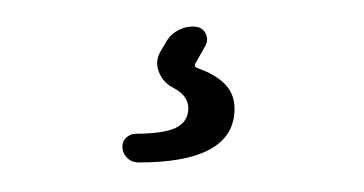

<svg xmlns="http://www.w3.org/2000/svg" viewBox="-32 -48 677 357"><g transform="rotate(5 306.5 130.5)"><path d="M236.3 260.7Q235.4 260.7 233.4 260.7Q223.6 260.7 215.8 254.9Q204.1 245.1 204.1 231.4Q204.1 223.6 209 217.8Q215.8 209 226.6 208Q278.3 203.1 299.3 190.9Q320.3 178.7 320.3 156.2Q320.3 129.9 290 117.2Q269.5 109.4 259.8 89.8Q254.9 80.1 254.9 70.3Q254.9 61.5 258.8 52.7L268.6 32.2Q275.4 17.6 289.6 8.8Q303.7 0 320.3 0Q333 0 339.8 10.7Q346.7 21.5 341.8 33.2L326.2 67.4Q323.2 74.2 330.1 76.2Q368.2 85.9 387.2 104.5Q406.2 123 406.2 154.3Q406.2 246.1 236.3 260.7Z"/></g></svg>

Font: Gen Jyuu Gothic P Medium
Style: Regular
Weight: 500
Designer: [Source Han Sans]
Ryoko NISHIZUKA  (kana & ideographs); Paul D. Hunt (Latin, Greek & Cyrillic); Wenlong ZHANG  (bopomofo
Version: Version 1.002.20150607